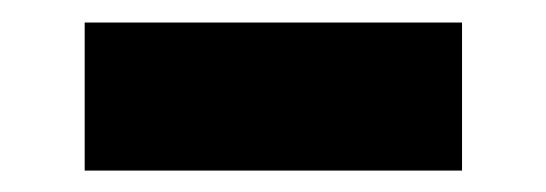

<svg xmlns="http://www.w3.org/2000/svg" viewBox="-20 -385 492 173"><path d="M56.3 -231.3H396.3V-364.7H56.3Z"/></svg>

Font: Unageo Variable
Style: Regular
Weight: 300
Designer: Richard Sepsi
Foundry: Richard Sepsi
Version: Version 2.200